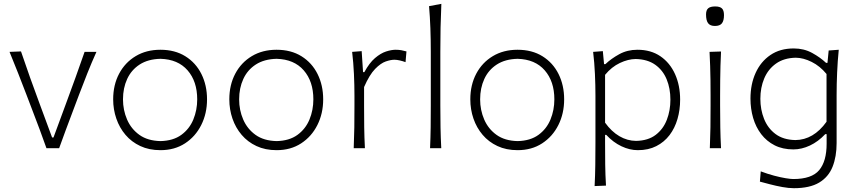

<svg xmlns="http://www.w3.org/2000/svg" viewBox="-20 -782 4530 1013"><path d="M225.1 0H292Q309.1 -48.3 326.7 -95Q344.2 -141.6 362.3 -189.9L396.5 -280.8Q418 -337.4 440.7 -394.8Q463.4 -452.1 488.8 -508.3H426.3Q402.8 -440.4 378.2 -372.3Q353.5 -304.2 327.6 -233.9L262.2 -56.6H254.9L189.5 -233.4Q163.6 -303.2 138.9 -372.1Q114.3 -440.9 90.8 -510.7L30.3 -508.3Q53.2 -452.6 75.7 -395.5Q98.1 -338.4 119.6 -282.2L153.8 -192.4Q171.4 -146.5 189.9 -97.2Q208.5 -47.9 225.1 0Z M826.7 -37.6Q759.3 -39.1 715.6 -70.3Q671.9 -101.6 650.4 -151.4Q628.9 -201.2 628.9 -257.8Q628.9 -317.4 650.9 -365.2Q672.9 -413.1 717 -441.7Q761.2 -470.2 826.7 -471.7Q918.9 -469.2 969.7 -410.9Q1020.5 -352.5 1020.5 -257.8Q1020.5 -201.2 1000 -151.4Q979.5 -101.6 936.5 -70.3Q893.6 -39.1 826.7 -37.6ZM826.7 10.3Q900.9 10.3 956.1 -25.6Q1011.2 -61.5 1041.7 -122.3Q1072.3 -183.1 1072.3 -257.8Q1072.3 -332 1042.7 -391.4Q1013.2 -450.7 958 -485.1Q902.8 -519.5 826.2 -519.5Q752 -519.5 695.8 -485.8Q639.6 -452.1 608.4 -393.1Q577.1 -334 577.1 -257.8Q577.1 -204.6 593.8 -156.2Q610.4 -107.9 642.1 -70.6Q673.8 -33.2 720.2 -11.5Q766.6 10.3 826.7 10.3Z M1439.5 -37.6Q1372.1 -39.1 1328.4 -70.3Q1284.7 -101.6 1263.2 -151.4Q1241.7 -201.2 1241.7 -257.8Q1241.7 -317.4 1263.7 -365.2Q1285.6 -413.1 1329.8 -441.7Q1374 -470.2 1439.5 -471.7Q1531.7 -469.2 1582.5 -410.9Q1633.3 -352.5 1633.3 -257.8Q1633.3 -201.2 1612.8 -151.4Q1592.3 -101.6 1549.3 -70.3Q1506.3 -39.1 1439.5 -37.6ZM1439.5 10.3Q1513.7 10.3 1568.8 -25.6Q1624 -61.5 1654.5 -122.3Q1685.1 -183.1 1685.1 -257.8Q1685.1 -332 1655.5 -391.4Q1626 -450.7 1570.8 -485.1Q1515.6 -519.5 1439 -519.5Q1364.7 -519.5 1308.6 -485.8Q1252.4 -452.1 1221.2 -393.1Q1189.9 -334 1189.9 -257.8Q1189.9 -204.6 1206.5 -156.2Q1223.1 -107.9 1254.9 -70.6Q1286.6 -33.2 1333 -11.5Q1379.4 10.3 1439.5 10.3Z M1846.2 0H1905.3Q1902.3 -57.1 1901.6 -109.9Q1900.9 -162.6 1900.9 -224.6V-322.8Q1929.2 -387.7 1959 -418.2Q1988.8 -448.7 2015.4 -457.8Q2042 -466.8 2060.5 -466.8Q2073.7 -466.8 2089.4 -463.1Q2105 -459.5 2119.6 -454.1L2124.5 -510.7Q2111.3 -514.6 2097.2 -517.1Q2083 -519.5 2067.4 -519.5Q2045.4 -519.5 2016.8 -510.3Q1988.3 -501 1958.5 -475.6Q1928.7 -450.2 1902.3 -401.4H1895.5L1888.2 -512.2L1837.9 -508.3Q1844.7 -450.7 1847.4 -391.6Q1850.1 -332.5 1850.1 -277.3V-226.1Q1850.1 -163.1 1849.4 -110.1Q1848.6 -57.1 1846.2 0Z M2249 0H2308.1Q2305.2 -57.1 2304.2 -110.1Q2303.2 -163.1 2303.2 -226.1V-507.8Q2303.2 -574.2 2304.4 -636.5Q2305.7 -698.7 2308.6 -761.7L2243.7 -749.5Q2248.5 -693.4 2250.7 -633.3Q2252.9 -573.2 2252.9 -507.8V-226.1Q2252.9 -163.1 2252.2 -110.1Q2251.5 -57.1 2249 0Z M2710.9 -37.6Q2643.6 -39.1 2599.9 -70.3Q2556.2 -101.6 2534.7 -151.4Q2513.2 -201.2 2513.2 -257.8Q2513.2 -317.4 2535.2 -365.2Q2557.1 -413.1 2601.3 -441.7Q2645.5 -470.2 2710.9 -471.7Q2803.2 -469.2 2854 -410.9Q2904.8 -352.5 2904.8 -257.8Q2904.8 -201.2 2884.3 -151.4Q2863.8 -101.6 2820.8 -70.3Q2777.8 -39.1 2710.9 -37.6ZM2710.9 10.3Q2785.2 10.3 2840.3 -25.6Q2895.5 -61.5 2926 -122.3Q2956.5 -183.1 2956.5 -257.8Q2956.5 -332 2927 -391.4Q2897.5 -450.7 2842.3 -485.1Q2787.1 -519.5 2710.4 -519.5Q2636.2 -519.5 2580.1 -485.8Q2523.9 -452.1 2492.7 -393.1Q2461.4 -334 2461.4 -257.8Q2461.4 -204.6 2478 -156.2Q2494.6 -107.9 2526.4 -70.6Q2558.1 -33.2 2604.5 -11.5Q2650.9 10.3 2710.9 10.3Z M3335.9 -38.6Q3289.6 -39.1 3247.8 -63.5Q3206.1 -87.9 3172.4 -134.8V-387.2Q3207 -429.2 3250.5 -449.7Q3293.9 -470.2 3334 -470.7Q3396.5 -469.2 3437 -440.4Q3477.5 -411.6 3497.3 -363.5Q3517.1 -315.4 3517.1 -255.9Q3517.1 -199.2 3498.3 -150.1Q3479.5 -101.1 3439.7 -70.6Q3399.9 -40 3335.9 -38.6ZM3117.2 199.7 3177.2 197.3Q3173.8 140.1 3173.1 87.2Q3172.4 34.2 3172.4 -27.8V-70.3H3178.7Q3215.3 -30.8 3258.8 -10.3Q3302.2 10.3 3345.2 10.3Q3400.9 10.3 3442.6 -11Q3484.4 -32.2 3512.5 -69.1Q3540.5 -106 3554.4 -154.1Q3568.4 -202.1 3568.4 -255.9Q3568.4 -331.5 3541.5 -391.1Q3514.6 -450.7 3464.4 -485.1Q3414.1 -519.5 3343.3 -519.5Q3289.6 -519.5 3246.8 -495.8Q3204.1 -472.2 3174.3 -443.8H3167L3160.6 -512.2L3109.4 -508.3Q3116.2 -450.7 3118.9 -391.6Q3121.6 -332.5 3121.6 -277.3V-29.3Q3121.6 33.7 3120.8 88.1Q3120.1 142.6 3117.2 199.7Z M3725.1 0H3784.2Q3781.2 -57.1 3780.3 -110.1Q3779.3 -163.1 3779.3 -226.1V-277.3Q3779.3 -320.8 3779.8 -359.4Q3780.3 -397.9 3781.2 -434.8Q3782.2 -471.7 3784.2 -510.3L3723.6 -508.3Q3725.6 -470.2 3726.8 -433.6Q3728 -397 3728.5 -358.9Q3729 -320.8 3729 -277.3V-226.1Q3729 -163.1 3728.3 -110.1Q3727.5 -57.1 3725.1 0ZM3752 -645Q3777.8 -645 3788.8 -658.9Q3799.8 -672.9 3799.8 -702.1Q3799.8 -727.1 3789.1 -737.5Q3778.3 -748 3753.4 -748Q3728 -748 3716.6 -738.3Q3705.1 -728.5 3705.1 -705.6Q3705.1 -673.8 3716.1 -659.4Q3727.1 -645 3752 -645Z M4168.5 210.9Q4141.1 210.9 4107.7 204.8Q4074.2 198.7 4042.7 190.4Q4011.2 182.1 3989.3 176.3L3993.7 122.1Q4029.8 135.7 4064 144.8Q4098.1 153.8 4125 158.2Q4151.9 162.6 4165.5 162.6Q4262.7 162.6 4302 115.7Q4341.3 68.8 4341.3 -23.9V-74.2H4334Q4296.9 -34.7 4253.2 -14.2Q4209.5 6.3 4166 6.3Q4109.9 6.3 4067.4 -15.1Q4024.9 -36.6 3996.3 -74Q3967.8 -111.3 3953.6 -159.7Q3939.5 -208 3939.5 -261.7Q3939.5 -337.4 3966.6 -397.2Q3993.7 -457 4044.7 -491.7Q4095.7 -526.4 4167.5 -526.4Q4221.7 -526.4 4264.9 -502.7Q4308.1 -479 4338.4 -450.2H4345.7L4352.1 -515.6L4405.3 -519.5Q4399.4 -460 4396.7 -399.2Q4394 -338.4 4394 -281.2V-27.3Q4394 44.4 4372.6 98.1Q4351.1 151.9 4301.8 181.4Q4252.4 210.9 4168.5 210.9ZM4176.3 -43Q4272 -43.9 4340.8 -139.6V-391.6Q4306.2 -433.6 4262.5 -455.3Q4218.8 -477.1 4178.2 -477.5Q4115.7 -476.1 4074.2 -446.5Q4032.7 -417 4012.2 -368.4Q3991.7 -319.8 3991.7 -260.7Q3991.7 -204.1 4011.2 -154.8Q4030.8 -105.5 4071.5 -75Q4112.3 -44.4 4176.3 -43Z"/></svg>

Font: Pinar VF
Style: Regular
Weight: 300
Designer: Amin Abedi
Version: Version 2.000